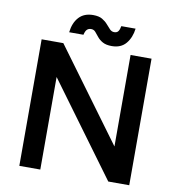

<svg xmlns="http://www.w3.org/2000/svg" viewBox="-94 -963 961 1046"><g transform="rotate(10 387.0 -439.5)"><path d="M83 0V-700H203L575 -194V-700H691V0H575L199 -512V0ZM465 -730Q434 -730 415 -740.5Q396 -751 384.5 -765.5Q373 -780 363.5 -791Q354 -802 339 -802Q326 -802 317 -794Q308 -786 303 -764H224Q230 -817 258.5 -848Q287 -879 337 -879Q369 -879 387.5 -868Q406 -857 418 -843Q430 -829 440.5 -818Q451 -807 465 -807Q481 -807 488 -817.5Q495 -828 498 -846H577Q571 -796 543.5 -763Q516 -730 465 -730Z"/></g></svg>

Font: Figtree SemiBold
Style: Regular
Weight: 600
Designer: Erik Kennedy
Foundry: Erik Kennedy
Version: Version 2.001; ttfautohint (v1.8.4.7-5d5b);gftools[0.9.27]